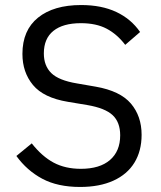

<svg xmlns="http://www.w3.org/2000/svg" viewBox="-20 -730 640 762"><path d="M45 -111 106 -161Q147 -109 193 -84.5Q239 -60 301 -60Q376 -60 416.5 -95Q457 -130 457 -193Q457 -245 427 -273Q397 -301 327 -313L249 -326Q153 -342 111 -392.5Q69 -443 69 -516Q69 -610 131 -660Q193 -710 302 -710Q383 -710 441.5 -682.5Q500 -655 536 -603L477 -552Q445 -594 403.5 -616Q362 -638 301 -638Q230 -638 192 -607.5Q154 -577 154 -518Q154 -469 183.5 -440Q213 -411 285 -399L360 -386Q457 -369 499.5 -319Q542 -269 542 -195Q542 -131 513.5 -84.5Q485 -38 430 -13Q375 12 298 12Q209 12 148 -20.5Q87 -53 45 -111Z"/></svg>

Font: iA Writer Quattro V
Style: Regular
Weight: 400
Designer: Mike Abbink, Paul van der Laan, Pieter van Rosmalen, Oliver Reichenstein
Foundry: Information Architects Inc.
Version: Version 2.000